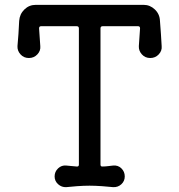

<svg xmlns="http://www.w3.org/2000/svg" viewBox="-20 -748 738 791"><path d="M646 -558Q648 -539 634 -524Q620 -509 599 -509Q578 -509 564.5 -524Q551 -539 552 -558L557 -631Q557 -640 549 -640H403Q394 -640 394 -631V-70Q394 -62 401 -62Q413 -62 424.5 -63.5Q436 -65 446 -66Q466 -68 480 -54.5Q494 -41 494 -21Q494 -2 480 11Q466 24 446 23Q417 20 400.5 19Q384 18 373 17.5Q362 17 349 17Q335 17 324 17.5Q313 18 297.5 19Q282 20 253 23Q234 24 219.5 11Q205 -2 205 -21Q205 -41 219.5 -54.5Q234 -68 253 -66Q263 -65 274 -64Q285 -63 296 -62H298Q305 -62 305 -70V-631Q305 -640 296 -640H149Q141 -640 141 -631L146 -558Q148 -539 134 -524Q120 -509 99 -509Q78 -509 64.5 -524Q51 -539 52 -558Q54 -581 56 -608Q58 -635 59 -662Q61 -690 80.5 -709Q100 -728 127 -728H572Q598 -728 618 -709Q638 -690 639 -662Q641 -635 643 -608Q645 -581 646 -558Z"/></svg>

Font: Kiwi Maru Medium
Style: Regular
Weight: 500
Designer: Hiroki-Chan
Version: Version 1.100